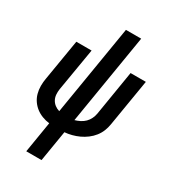

<svg xmlns="http://www.w3.org/2000/svg" viewBox="-225 -849 1049 1177"><g transform="rotate(30 300.0 -260.0)"><path d="M154 215 190 -4Q164 -7 139 -16.5Q114 -26 94 -41.5Q74 -57 59.5 -78Q45 -99 38 -124.5Q31 -150 31 -177.5Q31 -205 36 -232L84 -520H192L141 -217Q138 -197 139.5 -178Q141 -159 149.5 -143Q158 -127 173 -115.5Q188 -104 206 -99L311 -735H419L314 -98Q332 -103 350 -112Q368 -121 382 -135Q396 -149 404.5 -167Q413 -185 416 -203L468 -520H576L521 -188Q517 -163 507.5 -139Q498 -115 481.5 -94Q465 -73 443 -56.5Q421 -40 397 -29Q373 -18 348 -11.5Q323 -5 298 -3L262 215Z"/></g></svg>

Font: Iosevka SS04 Semibold Extended
Style: Italic
Weight: 600
Width: 7
Italic angle: -9°
Monospace: yes
Designer: Belleve Invis
Foundry: Belleve Invis
Version: Version 19.0.0; ttfautohint (v1.8.4)